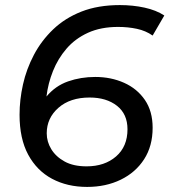

<svg xmlns="http://www.w3.org/2000/svg" viewBox="-20 -728 667 756"><path d="M323 8Q245 8 185 -24Q125 -56 91 -119Q57 -182 57 -276Q57 -335 70.5 -395.5Q84 -456 113.5 -512Q143 -568 189.5 -612.5Q236 -657 301 -682.5Q366 -708 452 -708Q503 -708 549 -698Q595 -688 627 -667L581 -588Q554 -607 519 -614.5Q484 -622 445 -622Q377 -622 326.5 -599Q276 -576 242 -536.5Q208 -497 188.5 -448Q169 -399 163 -348Q198 -390 248 -407.5Q298 -425 355 -425Q417 -425 468.5 -402Q520 -379 550.5 -334.5Q581 -290 581 -225Q581 -153 547.5 -101Q514 -49 455.5 -20.5Q397 8 323 8ZM321 -73Q392 -73 437 -112Q482 -151 482 -219Q482 -279 440.5 -311.5Q399 -344 333 -344Q256 -344 210 -303.5Q164 -263 164 -203Q164 -170 182 -140.5Q200 -111 234.5 -92Q269 -73 321 -73Z"/></svg>

Font: Montserrat Medium
Style: Italic
Weight: 500
Italic angle: -11.3°
Designer: Julieta Ulanovsky
Foundry: Julieta Ulanovsky
Version: Version 9.000; ttfautohint (v1.8.4.7-5d5b)